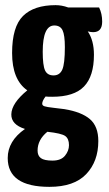

<svg xmlns="http://www.w3.org/2000/svg" viewBox="-20 -530 422 746"><path d="M377 -446Q377 -405 342 -405Q333 -405 321 -408Q345 -373 345 -317Q345 -234 306.5 -194Q268 -154 183 -154Q165 -154 157 -155Q144 -138 144 -127Q144 -120 153 -117Q162 -114 189 -111Q216 -108 230 -106Q297 -95 329.5 -67Q362 -39 362 18Q362 97 315 146.5Q268 196 172 196Q10 196 10 84Q10 18 77 -29Q23 -46 24 -86Q25 -129 86 -179Q27 -220 27 -324Q27 -426 69.5 -468Q112 -510 196 -510Q220 -510 245 -501H365Q377 -477 377 -446ZM232 -347Q232 -394 223 -412.5Q214 -431 191 -431Q146 -431 146 -329Q146 -276 155 -256.5Q164 -237 188 -237Q212 -237 222 -259.5Q232 -282 232 -347ZM248 34Q248 9 233.5 -1.5Q219 -12 164 -18Q126 13 126 55Q126 75 139 84.5Q152 94 184 94Q217 94 232.5 75Q248 56 248 34Z"/></svg>

Font: Yanone Kaffeesatz Bold
Style: Regular
Weight: 700
Designer: Yanone (Cyrillic: Daniel Pouzeot)
Foundry: Yanone
Version: Version 1.003;PS 001.003;hotconv 1.0.88;makeotf.lib2.5.64775